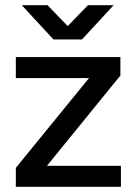

<svg xmlns="http://www.w3.org/2000/svg" viewBox="-20 -720 528 740"><path d="M41 0V-73L323 -419H41V-500H444V-429L161 -81H446V0ZM193 -568V-570L319 -700H418L296 -568ZM186 -568 64 -700H163L289 -570V-568Z"/></svg>

Font: Figtree Light Medium
Style: Regular
Weight: 500
Version: Version 2.001;gftools[0.9.30]